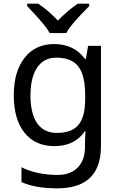

<svg xmlns="http://www.w3.org/2000/svg" viewBox="-20 -786 655 1046"><path d="M275 -546Q328 -546 370.5 -526Q413 -506 443 -465H448L460 -536H530V9Q530 85 504 136.5Q478 188 425 214Q372 240 290 240Q232 240 183.5 231.5Q135 223 97 206V125Q135 145 186 156Q237 167 295 167Q364 167 403.5 126.5Q443 86 443 16V-5Q443 -17 444 -39.5Q445 -62 446 -71H442Q414 -30 372.5 -10Q331 10 276 10Q172 10 113.5 -63Q55 -136 55 -267Q55 -395 113.5 -470.5Q172 -546 275 -546ZM287 -472Q242 -472 210.5 -448Q179 -424 162.5 -378Q146 -332 146 -266Q146 -167 182.5 -114.5Q219 -62 289 -62Q330 -62 359 -72.5Q388 -83 407 -105.5Q426 -128 435 -163Q444 -198 444 -246V-267Q444 -340 427.5 -385Q411 -430 376 -451Q341 -472 287 -472ZM251 -606Q238 -629 216 -655.5Q194 -682 170 -708Q146 -734 128 -753V-766H188Q214 -749 242 -725Q270 -701 295 -674Q322 -701 350 -725Q378 -749 404 -766H466V-753Q447 -734 422.5 -708Q398 -682 375.5 -655.5Q353 -629 341 -606Z"/></svg>

Font: Noto Sans Ambassadori
Style: Regular
Weight: 400
Designer: Monotype Design Team
Foundry: Monotype Imaging Inc.
Version: Version 2.013